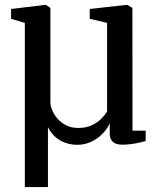

<svg xmlns="http://www.w3.org/2000/svg" viewBox="-20 -579 650 781"><path d="M81 182V-486L25 -502.5V-542.5L162.5 -559H167L185 -546.5V-162Q185 -148.5 192.2 -130.8Q199.5 -113 213.8 -96.5Q228 -80 249.2 -69.2Q270.5 -58.5 298.5 -58.5Q330.5 -58.5 354 -69.8Q377.5 -81 392.8 -96.8Q408 -112.5 415.5 -125.5V-486L345 -502.5V-542.5L492.5 -559H497.5L518.5 -547L519 -47.5H572.5V-5.5Q562.5 -2.5 547.2 1Q532 4.5 514.2 7Q496.5 9.5 478.5 9.5Q460 9.5 448.5 4Q437 -1.5 431.8 -11.2Q426.5 -21 426.5 -34.5V-77Q415 -53 395.2 -33.2Q375.5 -13.5 349.8 -1.8Q324 10 294.5 10Q269.5 10 246.8 2.2Q224 -5.5 205.5 -21.5Q187 -37.5 175 -62V182Z"/></svg>

Font: Merriweather 36pt
Style: Regular
Weight: 400
Designer: Eben Sorkin
Foundry: Eben Sorkin
Version: Version 2.100